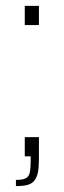

<svg xmlns="http://www.w3.org/2000/svg" viewBox="-20 -530 216 651"><path d="M34 101V80Q57 80 67.5 74.5Q78 69 81 55Q84 41 84 17V0H64V-65H112V10Q112 37 108.5 54.5Q105 72 96.5 82.5Q88 93 73 97Q58 101 34 101ZM64 -445V-510H112V-445Z"/></svg>

Font: Saira Thin Thin
Style: Regular
Weight: 250
Version: Version 1.101